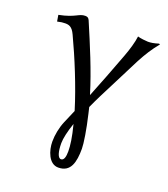

<svg xmlns="http://www.w3.org/2000/svg" viewBox="-127 -532 747 856"><g transform="rotate(20 247.0 -103.5)"><path d="M184 135C184 177 203 235 248 235C307 235 319 184 319 120C319 95 309 31 293 -36C291 -46 288 -56 286 -66C295 -86 305 -107 315 -127L419 -332C441 -373 459 -402 487 -436L482 -438C459 -431 446 -429 432 -429C424 -429 394 -432 383 -436C380 -409 368 -368 355 -334C328 -261 297 -182 271 -117C239 -223 194 -328 151 -429C147 -437 143 -442 131 -442C100 -442 93 -420 16 -405L21 -375C38 -379 47 -380 58 -380C75 -380 91 -377 106 -344C149 -253 199 -132 231 -27L204 36C191 67 184 103 184 135ZM246 29C261 86 266 125 266 152C266 178 261 196 247 196C232 196 224 168 224 128C224 105 232 70 246 29Z"/></g></svg>

Font: Libertinus Sans
Style: Regular
Weight: 400
Designer: Philipp H. Poll, Khaled Hosny
Foundry: Caleb Maclennan
Version: Version 7.050;RELEASE